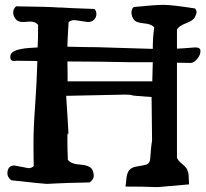

<svg xmlns="http://www.w3.org/2000/svg" viewBox="-20 -753 831 775"><path d="M596.7 -502Q559.6 -502 502.9 -502L386.7 -503.9Q328.1 -503.9 252 -504.9Q252.9 -484.4 252.9 -424.8H594.7Q596.7 -485.4 596.7 -502ZM101.6 -666 73.2 -664.1Q51.8 -664.1 42.5 -676.8Q33.2 -689.5 33.2 -703.1Q33.2 -716.8 44.9 -727.5Q185.5 -725.6 215.8 -722.7H226.6Q246.1 -720.7 361.3 -716.8Q369.1 -709 369.1 -696.3Q369.1 -683.6 359.9 -673.8Q350.6 -664.1 335 -664.1L281.2 -671.9Q265.6 -671.9 256.8 -663.1Q252 -583 252 -564.5Q335.9 -562.5 372.1 -562.5L596.7 -555.7Q596.7 -604.5 602.5 -641.6Q592.8 -656.2 561 -658.7Q529.3 -661.1 520 -674.3Q510.7 -687.5 510.7 -702.1Q510.7 -716.8 519.5 -724.6Q605.5 -733.4 640.1 -733.4Q674.8 -733.4 767.6 -718.8Q773.4 -710.9 773.4 -704.1Q773.4 -697.3 766.6 -683.6Q759.8 -669.9 731 -659.2Q702.1 -648.4 694.3 -633.8V-556.6Q718.8 -557.6 765.6 -561.5H770.5Q789.1 -561.5 789.1 -546.4Q789.1 -531.2 775.9 -515.1Q762.7 -499 750 -499H746.1L694.3 -500V-116.2Q699.2 -104.5 715.3 -91.3Q731.4 -78.1 735.8 -67.9Q740.2 -57.6 741.2 -48.8Q742.2 -39.1 742.2 -27.8Q742.2 -16.6 743.2 -8.8Q626 2 620.1 2Q614.3 2 601.6 2Q563.5 0 486.3 0Q488.3 -8.8 489.3 -23.4Q491.2 -53.7 501.5 -65.9Q511.7 -78.1 532.7 -81.1Q553.7 -84 569.3 -88.4Q585 -92.8 586.4 -113.3Q587.9 -133.8 589.4 -150.9Q590.8 -168 591.8 -172.9Q593.8 -182.6 593.8 -187.5L591.8 -361.3Q516.6 -366.2 511.7 -368.7Q506.8 -371.1 483.9 -371.1Q460.9 -371.1 247.1 -366.2Q255.9 -230.5 255.9 -220.2Q255.9 -210 254.9 -210Q253.9 -214.8 252.9 -214.8Q252 -214.8 252 -184.1Q252 -153.3 253.9 -108.4Q265.6 -90.8 304.7 -88.4Q343.8 -85.9 353.5 -66.4Q358.4 -54.7 358.4 -42Q358.4 -29.3 341.8 -16.6Q240.2 -14.6 210 -12.7Q179.7 -10.7 168.9 -10.7Q158.2 -10.7 25.4 -25.4Q9.8 -38.1 9.8 -52.7Q9.8 -67.4 16.6 -76.2Q23.4 -85 38.1 -85L94.7 -74.2Q108.4 -74.2 116.2 -83Q115.2 -114.3 115.2 -176.3Q115.2 -238.3 121.6 -324.7Q127.9 -411.1 130.9 -506.8L44.9 -507.8Q42 -506.8 37.1 -506.8Q21.5 -506.8 21.5 -522.5Q21.5 -535.2 30.3 -542Q48.8 -558.6 131.8 -561.5Q133.8 -590.8 133.8 -652.3Q124 -666 101.6 -666Z"/></svg>

Font: Essays1743
Style: Medium
Weight: 500
Designer: Based on the typeface in a 1743 English translation of the essays of Montaigne.  PostScript/TrueType font designed by Jo
Version: Version 002.100